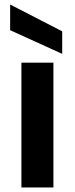

<svg xmlns="http://www.w3.org/2000/svg" viewBox="-20 -832 332 852"><path d="M75 -554H217V0H75ZM25 -812 256 -693V-593L25 -698Z"/></svg>

Font: Parkinsans SemiBold
Style: Regular
Weight: 600
Designer: Red Stone, Indian Type Foundry
Foundry: Indian Type Foundry
Version: Version 1.000